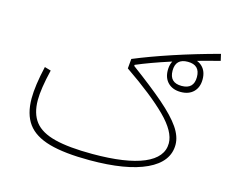

<svg xmlns="http://www.w3.org/2000/svg" viewBox="-87 -713 990 833"><g transform="rotate(15 407.5 -296.5)"><path d="M682.1 -542.5Q718.3 -542.5 739.3 -522Q760.3 -501.5 760.3 -465.3Q760.3 -429.7 739.3 -408.9Q718.3 -388.2 682.1 -388.2Q646.5 -388.2 625.2 -408.9Q604 -429.7 604 -465.3Q604 -501.5 625.2 -522Q646.5 -542.5 682.1 -542.5ZM679.2 -522.9Q624.5 -522.9 624.5 -468.8Q624.5 -414.6 679.2 -414.6Q733.9 -414.6 733.9 -468.8Q733.9 -522.9 679.2 -522.9ZM85.4 -340.3 113.8 -332Q92.8 -245.1 92.8 -194.3Q92.8 -133.8 120.8 -97.7Q148.9 -61.5 212.4 -45.4Q275.9 -29.3 381.8 -29.3Q532.7 -29.3 611.6 -62.7Q690.4 -96.2 690.4 -159.7Q690.4 -211.9 625.2 -276.9Q560.1 -341.8 434.6 -427.7L438.5 -471.2Q509.8 -501 606.2 -533Q702.6 -564.9 808.6 -593.3L815.4 -563.5Q697.8 -533.7 609.4 -505.1Q521 -476.6 459 -450.2L458.5 -445.3Q549.8 -377.9 607.7 -327.9Q665.5 -277.8 692.9 -238Q720.2 -198.2 720.2 -161.1Q720.2 -84 630.9 -42Q541.5 0 377 0Q264.2 0 195.6 -19.3Q127 -38.6 95.9 -81.3Q64.9 -124 64.9 -194.3Q64.9 -251.5 85.4 -340.3Z"/></g></svg>

Font: Estedad-FD Thin
Style: Regular
Weight: 100
Designer: Amin Abedi
Version: Version 7.3